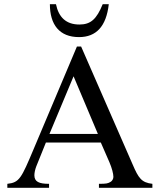

<svg xmlns="http://www.w3.org/2000/svg" viewBox="-20 -896 762 916"><path d="M470 -876C441 -805 413 -779 359 -779C296 -779 260 -813 247 -876H218C218 -779 263 -719 357 -719C439 -719 487 -770 499 -876ZM707 0V-19C655 -25 641 -46 613 -111L367 -674H347L141 -186C82 -46 73 -25 15 -19V0H214V-19C166 -19 144 -29 144 -60C144 -72 148 -89 153 -102L199 -216H461L502 -122C514 -94 521 -67 521 -52C521 -43 515 -32 507 -28C495 -21 488 -19 452 -19V0ZM447 -257H216L331 -532Z"/></svg>

Font: STIXGeneral
Style: Regular
Weight: 400
Designer: MicroPress Inc., with final additions and corrections provided by Coen Hoffman, Elsevier (retired)
Version: Version 1.1.0